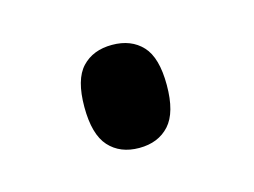

<svg xmlns="http://www.w3.org/2000/svg" viewBox="-38 -182 322 243"><g transform="rotate(-15 123.0 -60.5)"><path d="M121 7Q96 7 81.5 -9Q67 -25 67 -61Q67 -97 81.5 -112.5Q96 -128 121 -128Q146 -128 160.5 -112.5Q175 -97 175 -61Q175 -25 160.5 -9Q146 7 121 7Z"/></g></svg>

Font: Noto Serif Display SemiCondensed Medium
Style: Regular
Weight: 500
Width: 4
Designer: Monotype Design Team
Foundry: Monotype Imaging Inc.
Version: Version 2.009